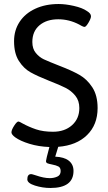

<svg xmlns="http://www.w3.org/2000/svg" viewBox="-20 -726 540 956"><path d="M270 5 255 54Q300 56 323 74.5Q346 93 346 125Q346 210 231 210Q192 210 154 198Q116 186 116 167Q116 141 135 141Q139 141 146.5 143.5Q154 146 158 147Q198 161 228 161Q248 161 265 153.5Q282 146 282 126Q282 109 271 103Q260 97 239 93Q223 90 216 87Q209 84 209 76Q209 69 226 6Q172 4 126.5 -10Q81 -24 56 -42Q37 -56 37 -67Q37 -79 50.5 -100Q64 -121 72 -121Q76 -121 93 -111Q124 -94 159.5 -82Q195 -70 244 -70Q302 -70 338.5 -102.5Q375 -135 375 -188Q375 -225 355 -249.5Q335 -274 306.5 -288.5Q278 -303 224 -324Q166 -347 132 -366Q98 -385 74 -422.5Q50 -460 50 -521Q50 -575 77.5 -617Q105 -659 155.5 -682.5Q206 -706 272 -706Q306 -706 348 -696.5Q390 -687 413 -671Q433 -659 433 -645Q433 -634 420.5 -613Q408 -592 401 -592Q396 -592 386.5 -597Q377 -602 374 -604Q324 -630 270 -630Q212 -630 176.5 -600Q141 -570 141 -517Q141 -483 158.5 -462Q176 -441 198.5 -430.5Q221 -420 277 -398Q337 -375 375 -353.5Q413 -332 439.5 -291.5Q466 -251 466 -188Q466 -105 413.5 -53.5Q361 -2 270 5Z"/></svg>

Font: Asap-Regular
Style: Regular
Weight: 400
Designer: Pablo Cosgaya
Foundry: Omnibus-Type
Version: Version 2.000; ttfautohint (v1.8)